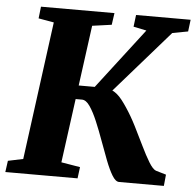

<svg xmlns="http://www.w3.org/2000/svg" viewBox="-53 -796 865 850"><g transform="rotate(5 380.0 -371.5)"><path d="M507 0Q491.5 0 476.2 -25Q461 -50 445.5 -90Q430 -130 414 -174.5Q398 -219 381.2 -258.8Q364.5 -298.5 347.2 -323.8Q330 -349 311.5 -349H244.5L253 -410H363L569 -678.5L511 -690.5L517.5 -743H760L753.5 -690.5L684 -677.5L396.5 -348.5L410.5 -405.5Q424.5 -407.5 437 -403Q449.5 -398.5 462 -388.2Q474.5 -378 486 -363.2Q497.5 -348.5 509 -331Q532.5 -296 554.5 -252.5Q576.5 -209 596.2 -168Q616 -127 633.5 -98.2Q651 -69.5 665 -64L711 -50.5L706 0ZM1.5 0 8.5 -50.5 75.5 -64.5 157.5 -678.5 89 -690.5 95 -743H421.5L414 -690.5L328 -678.5L245 -64.5L329 -50.5L322.5 0Z"/></g></svg>

Font: Merriweather 24pt Black
Style: Italic
Weight: 900
Italic angle: -7.8°
Designer: Eben Sorkin
Foundry: Eben Sorkin
Version: Version 2.101